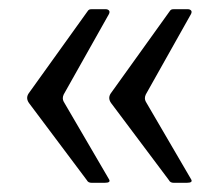

<svg xmlns="http://www.w3.org/2000/svg" viewBox="-20 -470 486 417"><path d="M395.3 -80.2Q399.3 -73 385.8 -73H357.1Q349.7 -73 346.9 -78.7L221.5 -245.9Q213.6 -256.7 220.5 -267.1L347.6 -444.3Q350.1 -448.4 352.2 -449.2Q354.2 -450 357.3 -450H388.1Q392.2 -450 394.8 -447.4Q397.3 -444.9 395 -439.8L296.7 -264.9Q292.7 -256.3 296.7 -249.1ZM217 -80.2Q221 -73 207.6 -73H178.8Q171.4 -73 168.6 -78.7L43.2 -245.9Q35.3 -256.7 42.2 -267.1L169.3 -444.3Q171.8 -448.4 173.9 -449.2Q175.9 -450 179 -450H209.8Q213.9 -450 216.5 -447.4Q219 -444.9 216.8 -439.8L118.4 -264.9Q114.4 -256.3 118.4 -249.1Z"/></svg>

Font: Libre Franklin Thin
Style: Regular
Weight: 100
Designer: Pablo Impallari, Rodrigo Fuenzalida, Nhung Nguyen
Foundry: Impallari Type
Version: Version 3.000